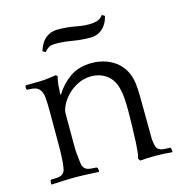

<svg xmlns="http://www.w3.org/2000/svg" viewBox="-101 -763 812 859"><g transform="rotate(-15 304.5 -333.5)"><path d="M178 -374Q204 -417 245 -446Q286 -475 347 -475Q375 -475 403 -467Q431 -459 454.5 -442Q478 -425 493.5 -398.5Q509 -372 514 -336Q517 -310 517.5 -281Q518 -252 518 -223Q518 -187 518.5 -150.5Q519 -114 519 -78Q521 -55 524 -44.5Q527 -34 533 -29Q542 -21 557.5 -19.5Q573 -18 589 -18L592 -14L594 0L592 4Q575 2 554 1Q533 0 513 0Q475 0 444 3L437 -7Q441 -20 443 -41Q445 -62 446 -78Q448 -120 449 -160.5Q450 -201 450 -228Q450 -251 448.5 -278Q447 -305 442 -325Q432 -372 401 -395Q370 -418 329 -418Q296 -418 267.5 -404Q239 -390 219 -369.5Q199 -349 187.5 -326.5Q176 -304 176 -288V-175Q176 -153 176 -139Q176 -125 176.5 -115Q177 -105 178 -96.5Q179 -88 180 -78Q182 -57 184.5 -46.5Q187 -36 195 -29Q203 -22 217.5 -20Q232 -18 247 -18L252 -13L254 0L252 4Q245 4 231 3Q217 2 201 1.5Q185 1 171 0.5Q157 0 150 0H136Q129 0 114.5 0.5Q100 1 84.5 1.5Q69 2 54.5 3Q40 4 33 4L32 0L33 -14L37 -18Q53 -18 68.5 -19.5Q84 -21 92 -29Q100 -36 102.5 -47Q105 -58 107 -78Q108 -94 109 -110.5Q110 -127 110 -163V-286Q110 -307 110 -321.5Q110 -336 109.5 -347Q109 -358 108.5 -367Q108 -376 107 -386Q105 -397 101 -405.5Q97 -414 94 -417Q84 -429 69 -431.5Q54 -434 38 -434L34 -438V-452L38 -455H56Q73 -455 99 -455.5Q125 -456 144 -459L179 -464L185 -455Q180 -442 178 -419.5Q176 -397 175 -376ZM459 -663Q456 -649 449.5 -635.5Q443 -622 432.5 -611Q422 -600 407 -593Q392 -586 371 -586Q331 -586 289.5 -593Q248 -600 216 -600Q191 -600 181 -593.5Q171 -587 161 -575L148 -583Q152 -596 159 -610Q166 -624 176.5 -634.5Q187 -645 202.5 -652Q218 -659 239 -659Q264 -659 282.5 -657Q301 -655 317 -652Q333 -649 348 -647Q363 -645 382 -645Q399 -645 416 -649Q433 -653 447 -671Z"/></g></svg>

Font: Quattrocento
Style: Regular
Weight: 400
Designer: Pablo Impallari
Foundry: Pablo Impallari, Igino Marini, Branda Gallo
Version: Version 2.000